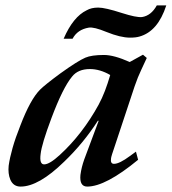

<svg xmlns="http://www.w3.org/2000/svg" viewBox="-20 -672 634 709"><path d="M490 -82Q370 17 302 17Q273 17 277 -26Q279 -41 282.5 -55Q286 -69 291 -83L344 -225L342 -227Q288 -143 217 -75Q123 17 56 17Q29 17 18 -9Q9 -31 12 -60Q16 -89 26.5 -126Q37 -163 55 -208Q92 -305 128 -341Q146 -359 203 -401Q267 -447 295 -459Q318 -469 364 -469Q401 -469 459 -443L508 -470L522 -458L502 -415Q489 -388 477 -353L406 -139Q398 -116 394 -103Q390 -90 390 -87Q387 -67 401 -67Q421 -67 460 -96L482 -112ZM387 -395Q349 -417 312 -417Q268 -417 246 -389Q212 -348 170 -236Q152 -188 142 -155Q132 -122 130 -103Q125 -65 143 -65Q163 -65 201 -100Q284 -176 344 -285Q357 -309 367.5 -336.5Q378 -364 387 -395ZM594 -652Q563 -556 495 -537Q482 -533 460 -533Q425 -533 373 -554Q327 -573 308 -570Q266 -563 248 -529H215Q250 -610 300 -634Q317 -644 343 -644Q368 -644 430 -624Q483 -607 504 -609Q538 -614 559 -652Z"/></svg>

Font: DG Didot
Style: Bold Italic
Weight: 700
Designer: David Gatwood, Takis Katsoulidis, and George D. Matthiopoulos
Foundry: David Gatwood
Version: Version 1.0